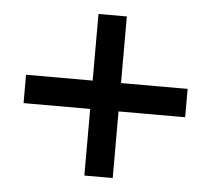

<svg xmlns="http://www.w3.org/2000/svg" viewBox="-42 -592 638 580"><g transform="rotate(5 277.0 -302.0)"><path d="M320 -345H522V-259H320V-57H234V-259H32V-345H234V-547H320Z"/></g></svg>

Font: Holmes&Hills Bold
Style: Bold
Weight: 500
Designer: Noopur Datye, Girish Dalvi, Yashodeep Gholap, Pallavi Karambelkar
Foundry: Ek Type
Version: ""